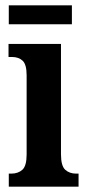

<svg xmlns="http://www.w3.org/2000/svg" viewBox="-20 -701 330 721"><path d="M13 0V-49H22Q48 -49 64 -63.5Q80 -78 80 -121V-418Q80 -459 65 -473Q50 -487 25 -487H12V-536H209V-122Q209 -78 225 -63.5Q241 -49 266 -49H275V0ZM13 -610V-681H250V-610Z"/></svg>

Font: Noto Serif Tamil ExtraCondensed
Style: Bold
Weight: 700
Width: 2
Designer: Indian Type Foundry, Tom Grace, and the Monotype Design Team
Foundry: Monotype Imaging Inc.
Version: Version 2.004; ttfautohint (v1.8.4.7-5d5b)